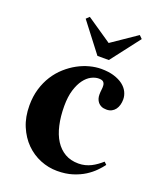

<svg xmlns="http://www.w3.org/2000/svg" viewBox="-135 -798 733 888"><g transform="rotate(20 231.5 -354.0)"><path d="M371.1 -337.9Q356 -337.9 345.7 -342.5Q335.4 -347.2 329.1 -355Q322.8 -362.8 319.8 -372.3Q316.9 -381.8 316.9 -392.1Q316.9 -405.3 318.6 -417.5Q320.3 -429.7 319.1 -439.5Q317.9 -449.2 311.5 -455.1Q305.2 -460.9 289.1 -460.9Q272 -460.9 252.9 -451.2Q233.9 -441.4 218.3 -420.4Q202.6 -399.4 192.4 -366.5Q182.1 -333.5 182.1 -287.1Q182.1 -235.8 191.7 -193.6Q201.2 -151.4 220.2 -121.6Q239.3 -91.8 267.6 -75.4Q295.9 -59.1 334 -59.1Q351.1 -59.1 366.5 -63Q381.8 -66.9 395.5 -73.7Q409.2 -80.6 421.6 -89.6Q434.1 -98.6 445.8 -108.9L458 -97.2Q446.8 -82 429.2 -64Q411.6 -45.9 386.7 -30Q361.8 -14.2 328.6 -3.7Q295.4 6.8 252.9 6.8Q210.4 6.8 170.2 -9.5Q129.9 -25.9 98.6 -57.1Q67.4 -88.4 48.6 -133.1Q29.8 -177.7 29.8 -234.9Q29.8 -279.3 41 -316.7Q52.2 -354 71.5 -384.3Q90.8 -414.6 116.5 -437.5Q142.1 -460.4 170.4 -475.8Q198.7 -491.2 228.3 -499Q257.8 -506.8 285.2 -506.8Q321.3 -506.8 348.1 -498.5Q375 -490.2 392.8 -476.6Q410.6 -462.9 419.4 -445.1Q428.2 -427.2 428.2 -408.2Q428.2 -394 424.6 -381.1Q420.9 -368.2 413.8 -358.6Q406.7 -349.1 396 -343.5Q385.3 -337.9 371.1 -337.9ZM247.1 -557.1 137.2 -700.2 152.3 -714.8 275.4 -630.9 398.4 -714.8 413.1 -700.2 303.2 -557.1Z"/></g></svg>

Font: Berkshire Swash
Style: Regular
Weight: 700
Designer: Astigmatic (AOETI)
Foundry: Astigmatic (AOETI)
Version: Version 1.000